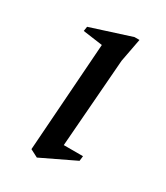

<svg xmlns="http://www.w3.org/2000/svg" viewBox="-127 -520 505 584"><g transform="rotate(30 125.5 -228.0)"><path d="M97.5 4.4 70.5 -9.6 97.5 -391 28.5 -400.5 31 -416.5 171.5 -461.5H189L173.5 -379.5L149.5 -69.4H217L215 -52Z"/></g></svg>

Font: Ancizar Serif Light
Style: Italic
Weight: 300
Italic angle: -4°
Designer: Cesar Puertas, Viviana Monsalve, Julian Moncada, Julian Prieto, Jose Castro, Felipe Aragon, Mariel Hernandez, Sara Alarc
Version: Version 8.100